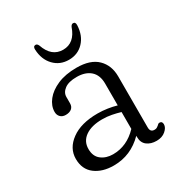

<svg xmlns="http://www.w3.org/2000/svg" viewBox="-161 -777 847 901"><g transform="rotate(-30 263.0 -326.0)"><path d="M56.5 -104.5Q56.5 -162 108.8 -200.2Q161 -238.5 251 -238.5Q277.5 -238.5 304 -234.5Q330.5 -230.5 352.5 -224V-342Q352.5 -388 325.8 -412Q299 -436 252 -436Q208 -436 185.8 -419.2Q163.5 -402.5 163.5 -378.5V-344.5Q163.5 -326.5 151.8 -316.8Q140 -307 119.5 -307Q101.5 -307 91 -317.8Q80.5 -328.5 80.5 -345.5Q80.5 -378 103.8 -407.5Q127 -437 170 -455.5Q213 -474 272.5 -474Q348 -474 385.2 -437.2Q422.5 -400.5 422.5 -340.5V-64Q422.5 -38.5 445 -38.5Q453 -38.5 457.8 -41Q462.5 -43.5 466.5 -47Q470 -50 473.2 -53Q476.5 -56 481 -56Q496 -56 496 -39Q496 -21 477 -4.8Q458 11.5 428.5 11.5Q397 11.5 376.8 -4Q356.5 -19.5 356.5 -51V-57Q289 11.5 196.5 11.5Q135 11.5 95.8 -18.2Q56.5 -48 56.5 -104.5ZM131 -115Q131 -75.5 156.5 -55.8Q182 -36 219.5 -36Q295 -36 352.5 -96.5V-188Q331 -194.5 307 -199.2Q283 -204 256 -204Q198.5 -204 164.8 -180.5Q131 -157 131 -115ZM262 -578Q324 -578 349 -651Q354.5 -663 363.5 -663Q377 -663 376 -644.5Q373.5 -590 342 -556.8Q310.5 -523.5 262 -523.5Q213.5 -523.5 181.8 -556.8Q150 -590 147.5 -644.5Q146.5 -663 160.5 -663Q169 -663 174.5 -651Q199.5 -578 262 -578Z"/></g></svg>

Font: Fraunces 9pt SuperSoft Light
Style: Regular
Weight: 300
Version: Version 1.000;[b76b70a41]